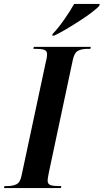

<svg xmlns="http://www.w3.org/2000/svg" viewBox="-55 -951 524 971"><path d="M-35 0 -32 -10H-17Q9 -10 28 -19Q47 -28 54 -63L177 -639Q181 -654 182 -663Q183 -672 183 -677Q183 -694 168.5 -699Q154 -704 129 -704H114L116 -714H404L402 -704H387Q359 -704 340 -694.5Q321 -685 313 -647L193 -83Q190 -68 188 -56.5Q186 -45 186 -37Q186 -20 200.5 -15Q215 -10 240 -10H255L253 0ZM211 -779Q239 -808 269 -851Q299 -894 320 -931H449L447 -921Q436 -909 410 -889Q384 -869 350 -847Q316 -825 281.5 -804.5Q247 -784 219 -771H209Z"/></svg>

Font: Noto Serif Display ExtraCondensed
Style: Bold Italic
Weight: 700
Width: 2
Italic angle: -12°
Designer: Monotype Design Team
Foundry: Monotype Imaging Inc.
Version: Version 2.009